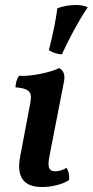

<svg xmlns="http://www.w3.org/2000/svg" viewBox="-20 -741 372 770"><path d="M228 -523C258 -588 296 -659 332 -712C319 -718 302 -721 284 -721C261 -721 235 -717 210 -708C204 -661 193 -606 176 -540C190 -530 209 -524 228 -523ZM148 9C194 9 235 -4 257 -19C259 -38 255 -55 247 -68C232 -59 216 -54 202 -54C175 -54 170 -72 178 -113L237 -416C242 -443 233 -460 217 -468C190 -453 105 -433 56 -437C47 -424 43 -408 42 -391C108 -385 109 -366 100 -320L61 -114C45 -32 74 9 148 9Z"/></svg>

Font: Vollkorn Semibold
Style: Italic
Weight: 600
Italic angle: -11°
Designer: Friedrich Althausen
Foundry: Friedrich Althausen
Version: Version 4.015;PS 004.015;hotconv 1.0.88;makeotf.lib2.5.64775